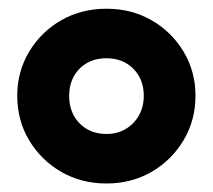

<svg xmlns="http://www.w3.org/2000/svg" viewBox="-20 -730 488 440"><path d="M224 -309.5Q166.5 -309.5 120.2 -336.2Q74 -363 46.8 -408.5Q19.5 -454 19.5 -510.5Q19.5 -566 46.8 -611.5Q74 -657 120.2 -683.5Q166.5 -710 224 -710Q281.5 -710 327.5 -683.5Q373.5 -657 400.8 -611.5Q428 -566 428 -510.5Q428 -454.5 400.8 -408.8Q373.5 -363 327.5 -336.2Q281.5 -309.5 224 -309.5ZM224 -423Q249 -423 268.2 -434.5Q287.5 -446 298.5 -465.8Q309.5 -485.5 309.5 -510.5Q309.5 -548 285.8 -572.2Q262 -596.5 224 -596.5Q198.5 -596.5 179.2 -585.5Q160 -574.5 149.2 -555Q138.5 -535.5 138.5 -510.5Q138.5 -471.5 162.5 -447.2Q186.5 -423 224 -423Z"/></svg>

Font: Geologica ExtraBold
Style: Regular
Weight: 800
Designer: Sindre Bremnes, Frode Helland
Foundry: Monokrom Skriftforlag AS
Version: Version 1.010;gftools[0.9.28]